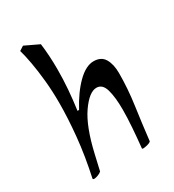

<svg xmlns="http://www.w3.org/2000/svg" viewBox="-180 -813 854 945"><g transform="rotate(-30 247.0 -340.5)"><path d="M77 31Q68 31 68 26Q93 -89 103 -191.5Q113 -294 113 -379Q113 -445 107 -506Q101 -567 92 -616.5Q83 -666 74 -696L99 -712L179 -674Q188 -605 188 -526Q188 -471 183.5 -413.5Q179 -356 171 -300H180Q221 -377 269 -424.5Q317 -472 361 -472Q404 -472 422.5 -440.5Q441 -409 441 -359Q441 -271 428 -179.5Q415 -88 404 8Q397 15 382 18.5Q367 22 360 22Q353 22 353 19Q359 -39 363 -94Q367 -149 367 -195Q367 -265 354.5 -308.5Q342 -352 308 -352Q267 -352 218.5 -282.5Q170 -213 138 -73L118 14Q111 21 97.5 26Q84 31 77 31Z"/></g></svg>

Font: Julee
Style: Regular
Weight: 400
Designer: Julian Tunni
Foundry: Julian Tunni
Version: Version 1.002; ttfautohint (v1.8.4.7-5d5b);gftools[0.9.23]